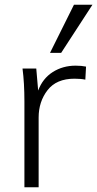

<svg xmlns="http://www.w3.org/2000/svg" viewBox="-20 -790 410 810"><path d="M343 -509 340 -454Q321 -458 294 -458Q218 -458 180.5 -409.5Q143 -361 143 -294V0H83V-362Q83 -440 75 -501H133L141 -408Q160 -459 202.5 -486Q245 -513 299 -513Q324 -513 343 -509ZM191 -567 292 -770H370L238 -567Z"/></svg>

Font: Muli Light
Style: Regular
Weight: 300
Designer: Vernon Adams
Foundry: Vernon Adams
Version: Version 2.100